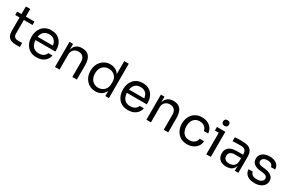

<svg xmlns="http://www.w3.org/2000/svg" viewBox="161 -2127 5318 3531"><g transform="rotate(30 2820.0 -361.0)"><path d="M382 6H300Q240 6 196.5 -11Q153 -28 129.5 -69.5Q106 -111 106 -182V-696H198V-170Q198 -127 221.5 -103.5Q245 -80 288 -80H382ZM382 -462H14V-534H382Z M741 18Q671 18 620 -6Q569 -30 537 -69.5Q505 -109 489.5 -158Q474 -207 474 -258V-276Q474 -328 489.5 -377Q505 -426 537 -465.5Q569 -505 618.5 -528.5Q668 -552 735 -552Q822 -552 878.5 -514.5Q935 -477 962.5 -418Q990 -359 990 -292V-249H516V-321H920L898 -282Q898 -339 880 -380.5Q862 -422 826 -445Q790 -468 735 -468Q678 -468 640.5 -442Q603 -416 584.5 -371Q566 -326 566 -267Q566 -210 584.5 -164.5Q603 -119 642 -92.5Q681 -66 741 -66Q804 -66 843.5 -94Q883 -122 891 -159H981Q970 -104 937 -64Q904 -24 854 -3Q804 18 741 18Z M1222 0H1126V-534H1202V-305H1190Q1190 -384 1211.5 -438.5Q1233 -493 1277 -521.5Q1321 -550 1388 -550H1392Q1493 -550 1541.5 -487Q1590 -424 1590 -305V0H1494V-325Q1494 -387 1459 -424.5Q1424 -462 1363 -462Q1300 -462 1261 -423Q1222 -384 1222 -319Z M1989 18Q1932 18 1884 -3Q1836 -24 1800.5 -62Q1765 -100 1745.5 -150Q1726 -200 1726 -258V-276Q1726 -333 1745 -383Q1764 -433 1798.5 -471Q1833 -509 1880.5 -530.5Q1928 -552 1986 -552Q2047 -552 2097 -526.5Q2147 -501 2179 -447Q2211 -393 2215 -307L2175 -371V-730H2271V0H2195V-237H2223Q2219 -146 2185 -89.5Q2151 -33 2099.5 -7.5Q2048 18 1989 18ZM2002 -66Q2051 -66 2091 -88Q2131 -110 2155 -151.5Q2179 -193 2179 -249V-295Q2179 -350 2154.5 -388.5Q2130 -427 2089.5 -447.5Q2049 -468 2001 -468Q1948 -468 1907.5 -443Q1867 -418 1844.5 -373Q1822 -328 1822 -267Q1822 -206 1845 -160.5Q1868 -115 1909 -90.5Q1950 -66 2002 -66Z M2682 18Q2612 18 2561 -6Q2510 -30 2478 -69.5Q2446 -109 2430.5 -158Q2415 -207 2415 -258V-276Q2415 -328 2430.5 -377Q2446 -426 2478 -465.5Q2510 -505 2559.5 -528.5Q2609 -552 2676 -552Q2763 -552 2819.5 -514.5Q2876 -477 2903.5 -418Q2931 -359 2931 -292V-249H2457V-321H2861L2839 -282Q2839 -339 2821 -380.5Q2803 -422 2767 -445Q2731 -468 2676 -468Q2619 -468 2581.5 -442Q2544 -416 2525.5 -371Q2507 -326 2507 -267Q2507 -210 2525.5 -164.5Q2544 -119 2583 -92.5Q2622 -66 2682 -66Q2745 -66 2784.5 -94Q2824 -122 2832 -159H2922Q2911 -104 2878 -64Q2845 -24 2795 -3Q2745 18 2682 18Z M3163 0H3067V-534H3143V-305H3131Q3131 -384 3152.5 -438.5Q3174 -493 3218 -521.5Q3262 -550 3329 -550H3333Q3434 -550 3482.5 -487Q3531 -424 3531 -305V0H3435V-325Q3435 -387 3400 -424.5Q3365 -462 3304 -462Q3241 -462 3202 -423Q3163 -384 3163 -319Z M3936 18Q3867 18 3816.5 -6Q3766 -30 3733 -70.5Q3700 -111 3683.5 -160Q3667 -209 3667 -258V-276Q3667 -327 3683.5 -376Q3700 -425 3733.5 -464.5Q3767 -504 3817 -528Q3867 -552 3934 -552Q4001 -552 4054.5 -527Q4108 -502 4140.5 -456.5Q4173 -411 4177 -349H4085Q4078 -399 4039 -432.5Q4000 -466 3934 -466Q3877 -466 3839 -440Q3801 -414 3782 -369Q3763 -324 3763 -267Q3763 -212 3782 -166.5Q3801 -121 3839.5 -94.5Q3878 -68 3936 -68Q3981 -68 4014 -84Q4047 -100 4067 -127Q4087 -154 4091 -188H4183Q4180 -125 4146.5 -79Q4113 -33 4058.5 -7.5Q4004 18 3936 18Z M4435 0H4339V-534H4435ZM4435 -458H4257V-534H4435ZM4366 -620Q4334 -620 4318.5 -637Q4303 -654 4303 -680Q4303 -706 4318.5 -723Q4334 -740 4366 -740Q4398 -740 4413.5 -723Q4429 -706 4429 -680Q4429 -654 4413.5 -637Q4398 -620 4366 -620Z M5020 0H4944V-160H4928V-345Q4928 -400 4899.5 -428Q4871 -456 4816 -456Q4785 -456 4752 -455Q4719 -454 4689 -453Q4659 -452 4637 -450V-534Q4659 -536 4683.5 -537.5Q4708 -539 4734 -539.5Q4760 -540 4784 -540Q4866 -540 4918 -520.5Q4970 -501 4995 -457Q5020 -413 5020 -338ZM4769 14Q4709 14 4665.5 -6.5Q4622 -27 4598.5 -66Q4575 -105 4575 -160Q4575 -217 4600.5 -255Q4626 -293 4675 -312.5Q4724 -332 4793 -332H4938V-260H4789Q4731 -260 4700 -232Q4669 -204 4669 -160Q4669 -116 4700 -89Q4731 -62 4789 -62Q4823 -62 4854 -74.5Q4885 -87 4905.5 -116.5Q4926 -146 4928 -198L4954 -160Q4949 -103 4926.5 -64.5Q4904 -26 4864.5 -6Q4825 14 4769 14Z M5371 16Q5266 16 5208.5 -29Q5151 -74 5149 -152H5239Q5241 -121 5270.5 -93.5Q5300 -66 5371 -66Q5435 -66 5469 -91.5Q5503 -117 5503 -154Q5503 -187 5478 -205.5Q5453 -224 5397 -230L5339 -236Q5263 -244 5215 -281.5Q5167 -319 5167 -387Q5167 -438 5193 -474.5Q5219 -511 5265 -530.5Q5311 -550 5371 -550Q5461 -550 5517 -510Q5573 -470 5575 -391H5485Q5484 -423 5455.5 -445.5Q5427 -468 5371 -468Q5315 -468 5286 -445Q5257 -422 5257 -387Q5257 -357 5277.5 -339Q5298 -321 5345 -316L5403 -310Q5489 -301 5541 -262.5Q5593 -224 5593 -154Q5593 -104 5564.5 -65.5Q5536 -27 5486 -5.5Q5436 16 5371 16Z"/></g></svg>

Font: Sora Variable
Style: Regular
Weight: 400
Designer: Jonathan Barnbrook, Julián Moncada
Foundry: Barnbrook Fonts
Version: Version 2.000